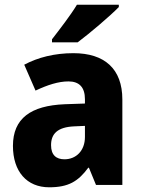

<svg xmlns="http://www.w3.org/2000/svg" viewBox="-20 -786 604 816"><path d="M485 -756V-766H307C280 -721 234 -662 201 -619V-606H310C361 -644 449 -719 485 -756ZM292 -560C212 -560 141 -542 83 -511L131 -401C182 -425 228 -440 271 -440C316 -440 341 -416 341 -364V-346L255 -343C111 -337 35 -283 35 -166C35 -57 94 10 189 10C271 10 312 -15 355 -73H358L388 0H500V-363C500 -494 424 -560 292 -560ZM296 -249 341 -251V-204C341 -145 303 -109 254 -109C219 -109 197 -127 197 -169C197 -217 224 -246 296 -249Z"/></svg>

Font: Noto Sans Gurmukhi UI SemiCondensed ExtraBold
Style: Regular
Weight: 800
Width: 4
Designer: Jelle Bosma - Monotype Design Team
Foundry: Monotype Imaging Inc.
Version: Version 2.004